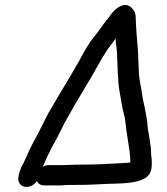

<svg xmlns="http://www.w3.org/2000/svg" viewBox="-20 -708 657 757"><path d="M222 -57H172C164 -57 156 -55 148 -50C154 -61 159 -75 167 -92C185 -131 199 -151 220 -194C241 -239 253 -254 275 -295C304 -345 333 -390 361 -441L385 -483C403 -513 417 -531 436 -556C436 -539 439 -525 441 -506C444 -461 443 -386 452 -344C456 -324 461 -286 467 -264C476 -236 476 -199 482 -170L486 -144C490 -117 494 -97 494 -67L464 -65C408 -62 363 -59 303 -59C261 -59 252 -57 222 -57ZM83 29C100 29 115 21 125 6C131 17 141 23 154 23H202C213 24 224 23 235 22C244 21 261 21 284 21C330 21 361 19 402 17C456 15 516 17 554 -7C581 -24 579 -55 578 -81L576 -96C575 -112 576 -122 573 -137L571 -152C569 -164 566 -186 563 -199C561 -232 554 -270 547 -300C541 -322 538 -359 533 -378C524 -420 527 -489 522 -532C519 -562 518 -584 516 -614C514 -642 518 -652 506 -669C495 -684 477 -698 448 -680C422 -664 413 -642 392 -618C381 -604 370 -586 359 -573C343 -554 329 -534 314 -508L291 -466C275 -439 254 -401 237 -374C220 -346 194 -302 178 -274C162 -249 135 -188 119 -161C105 -137 86 -95 75 -70C65 -51 59 -39 54 -19L53 -11C48 10 62 29 83 29Z"/></svg>

Font: Electronic
Style: ExBdIt
Weight: 800
Version: Version 1.011